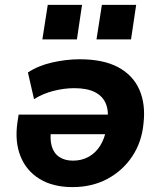

<svg xmlns="http://www.w3.org/2000/svg" viewBox="-20 -753 662 784"><path d="M276 11Q196 11 141.5 -22.5Q87 -56 63.5 -115.5Q40 -175 51 -252L56 -285H445L433 -205H168L189 -225Q183 -186 191 -157Q199 -128 221.5 -112.5Q244 -97 278 -97Q314 -97 342.5 -113Q371 -129 389 -158Q407 -187 414 -225L418 -254Q425 -298 412.5 -329Q400 -360 368 -376.5Q336 -393 283 -393Q243 -393 199 -382Q155 -371 119 -348L94 -457Q136 -485 193.5 -498Q251 -511 305 -511Q402 -511 462.5 -478.5Q523 -446 549 -387Q575 -328 566 -249Q559 -173 520 -114.5Q481 -56 418.5 -22.5Q356 11 276 11ZM374 -592 396 -733H536L515 -592ZM153 -592 175 -733H315L294 -592Z"/></svg>

Font: Nunito Sans 8pt ExtraBold
Style: Italic
Weight: 800
Italic angle: -9°
Version: Version 3.101;gftools[0.9.27]